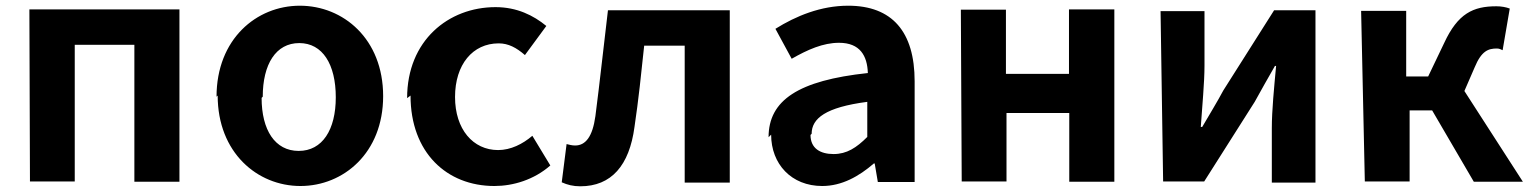

<svg xmlns="http://www.w3.org/2000/svg" viewBox="-20 -596 5372 673"><path d="M85 40H242V-439H451V41H609V-563H83Z M743 -261C743 -61 882 56 1033 56C1184 56 1323 -60 1323 -259C1323 -460 1183 -576 1031 -576C879 -576 739 -459 739 -257ZM901 -257C901 -371 947 -445 1029 -445C1111 -445 1157 -370 1157 -255C1157 -141 1110 -67 1027 -67C944 -67 897 -140 897 -253Z M1419 -261C1419 -61 1546 56 1713 56C1779 56 1852 34 1909 -16L1846 -120C1812 -91 1770 -70 1726 -70C1638 -70 1575 -143 1575 -256C1575 -370 1637 -444 1728 -444C1762 -444 1790 -429 1820 -403L1895 -505C1850 -542 1792 -571 1717 -571C1552 -571 1407 -454 1407 -252Z M1949 43C1969 52 1989 57 2014 57C2123 57 2186 -16 2204 -151C2218 -244 2228 -341 2238 -436H2380V44H2538V-560H2111C2096 -436 2083 -312 2067 -189C2057 -116 2032 -86 1996 -86C1984 -86 1975 -89 1966 -91Z M2683 -124C2683 -21 2754 56 2862 56C2931 56 2991 22 3043 -23H3046L3057 42H3186V-311C3186 -485 3107 -576 2953 -576C2857 -576 2770 -540 2698 -495L2755 -390C2811 -422 2865 -446 2921 -446C2995 -446 3020 -400 3022 -340C2779 -314 2674 -245 2674 -115ZM2825 -127C2825 -181 2874 -220 3020 -239V-116C2982 -78 2948 -56 2902 -56C2855 -56 2821 -76 2821 -123Z M3351 40H3508V-200H3728V41H3886V-563H3727V-337H3506V-562H3348Z M4057 40H4201L4378 -239C4397 -274 4429 -330 4449 -365H4453C4446 -289 4438 -209 4438 -147V44H4591V-560H4446L4268 -279C4249 -243 4215 -187 4194 -151H4189C4194 -225 4202 -306 4202 -366V-557H4048Z M4764 40H4921V-209H5000L5146 41H5318L5113 -277L5149 -360C5173 -418 5197 -426 5227 -426C5235 -426 5241 -423 5247 -420L5272 -566C5259 -571 5242 -574 5225 -574C5144 -574 5090 -549 5042 -445L4986 -328H4909V-558H4751Z"/></svg>

Font: GenEiGothic-pro-Regular
Style: Bold
Weight: 700
Designer: Ryoko NISHIZUKA (kana & ideographs); Paul D. Hunt (Latin, Greek & Cyrillic); Wenlong ZHANG (bopomofo); Sandoll Communica
Foundry: Adobe Systems Incorporated; o_tamon
Version: Version 1.000.140830